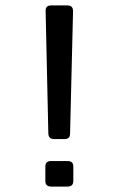

<svg xmlns="http://www.w3.org/2000/svg" viewBox="-20 -687 430 707"><path d="M179 -175Q159 -175 158 -195L148 -646Q147 -667 168 -667H228Q249 -667 249 -646L238 -195Q238 -175 218 -175ZM168 0Q147 0 147 -21V-74Q147 -94 168 -94H229Q250 -94 250 -74V-21Q250 0 229 0Z"/></svg>

Font: Pitagon Sans Medium
Style: Regular
Weight: 500
Designer: Travis Tran
Foundry: Pitagon
Version: Version 1.001; ttfautohint (v1.8.4.7-5d5b);gftools[0.9.26]